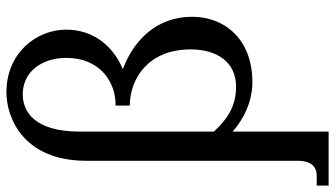

<svg xmlns="http://www.w3.org/2000/svg" viewBox="-268 -560 1067 612"><g transform="rotate(-90 266.0 -254.5)"><path d="M477 -578C477 -670 405 -768 277 -768C197 -768 59 -715 59 -513V163C59 200 42 221 12 221H-20V259H152V-47C195 -9 251 16 310 16C446 16 518 -72 518 -176C518 -289 444 -362 351 -397C423 -427 477 -489 477 -578ZM152 -107V-534C152 -680 217 -716 271 -716C343 -716 387 -655 387 -577C387 -470 310 -419 235 -420V-375C321 -374 414 -316 414 -181C414 -97 374 -36 295 -36C234 -36 192 -63 152 -107Z"/></g></svg>

Font: LT Superior Serif Medium
Style: Regular
Weight: 500
Designer: Daniel Lyons
Foundry: LyonsType
Version: Version 2.120;FEAKit 1.0